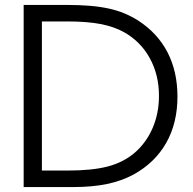

<svg xmlns="http://www.w3.org/2000/svg" viewBox="-20 -759 784 779"><path d="M76 0H275Q355 0 414.5 -12.5Q474 -25 522 -51Q609 -99 654.5 -179.5Q700 -260 700 -367Q700 -469 659.5 -547Q619 -625 540 -676Q513 -693 484 -705Q455 -717 420.5 -724.5Q386 -732 344 -735.5Q302 -739 250 -739H76ZM150 -67V-672H253Q333 -672 388 -661.5Q443 -651 484 -628Q551 -590 588 -522.5Q625 -455 625 -370Q625 -299 599 -239Q573 -179 525 -138Q480 -100 417 -83.5Q354 -67 253 -67Z"/></svg>

Font: Involve
Style: Regular
Weight: 400
Designer: Stefan Peev
Foundry: Context Ltd.
Version: Version 1.001